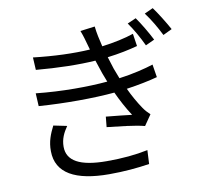

<svg xmlns="http://www.w3.org/2000/svg" viewBox="-93 -944 1186 1099"><g transform="rotate(-10 500.0 -394.5)"><path d="M758 -801 708 -779C738 -737 766 -687 789 -638L841 -662C819 -706 782 -768 758 -801ZM864 -841 814 -818C845 -777 874 -727 898 -679L950 -704C926 -748 888 -809 864 -841ZM265 -262 187 -278C165 -234 147 -192 148 -135C149 -7 259 52 455 52C541 52 619 45 689 34L693 -46C620 -31 547 -24 454 -24C297 -24 224 -66 224 -148C224 -193 241 -227 265 -262ZM462 -695 469 -670C374 -664 260 -668 140 -682L144 -609C269 -598 392 -595 489 -602L515 -524L535 -472C422 -462 271 -461 120 -477L124 -402C279 -391 443 -392 564 -403C586 -355 612 -306 642 -260C610 -264 546 -271 492 -276L486 -216C555 -208 648 -199 704 -184L746 -245C731 -259 719 -272 708 -288C682 -326 658 -369 638 -412C708 -422 771 -435 819 -448L807 -523C760 -508 690 -490 607 -479L584 -539L562 -609C629 -617 690 -630 738 -643L727 -716C677 -699 613 -685 542 -676C532 -717 523 -757 519 -795L434 -784C445 -756 454 -725 462 -695Z"/></g></svg>

Font: Source Han Sans JP
Style: Regular
Weight: 400
Designer: Ryoko NISHIZUKA 西塚涼子 (kana, bopomofo & ideographs); Paul D. Hunt (Latin, Greek & Cyrillic); Sandoll Communications 산돌커뮤니
Foundry: Adobe
Version: Version 2.004;hotconv 1.0.118;makeotfexe 2.5.65603